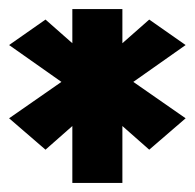

<svg xmlns="http://www.w3.org/2000/svg" viewBox="-25 -694 428 422"><path d="M-5 -434 75 -365 134 -417V-292H244V-417L303 -365L383 -434L268 -514L383 -595L303 -651L244 -599V-674H134V-599L75 -651L-5 -595L110 -514Z"/></svg>

Font: Charger Pro
Style: UltraNar
Weight: 900
Designer: Jasper
Foundry: Cannot Into Space Fonts
Version: Version 1.09